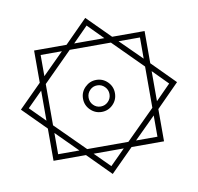

<svg xmlns="http://www.w3.org/2000/svg" viewBox="-105 -993 1294 1255"><g transform="rotate(-10 542.0 -366.0)"><path d="M1060.1 -366.2 909.2 -213.9V0H693.8L542 151.9L391.1 0H175.8V-213.9L23.9 -366.2L175.8 -518.1V-731.9H391.1L542 -883.8L693.8 -731.9H909.2V-518.1ZM212.9 -178.2V-37.1H354ZM354 -695.8H212.9V-555.2ZM872.1 -555.2V-695.8H730ZM872.1 -37.1V-178.2L730 -37.1ZM441.9 0 542 100.1 642.1 0ZM175.8 -465.8 76.2 -366.2 175.8 -266.1ZM642.1 -731.9 542 -833 441.9 -731.9ZM872.1 -502.9 679.2 -695.8H405.8L212.9 -502.9V-229L405.8 -37.1H679.2L872.1 -229ZM1007.8 -366.2 909.2 -465.8V-266.1ZM647.9 -366.2Q647.9 -321.8 616.9 -290.8Q585.9 -259.8 542 -259.8Q499 -259.8 467.5 -290.8Q436 -321.8 436 -366.2Q436 -410.2 467.5 -441.2Q499 -472.2 542 -472.2Q585.9 -472.2 616.9 -441.2Q647.9 -410.2 647.9 -366.2ZM611.8 -366.2Q611.8 -395 591.3 -415.5Q570.8 -436 542 -436Q513.2 -436 493.2 -415.5Q473.1 -395 473.1 -366.2Q473.1 -336.9 493.2 -316.4Q513.2 -295.9 542 -295.9Q570.8 -295.9 591.3 -316.4Q611.8 -336.9 611.8 -366.2Z"/></g></svg>

Font: Sahl Naskh
Style: Regular
Weight: 400
Designer: Pascal Zoghbi
Version: Version 1.001